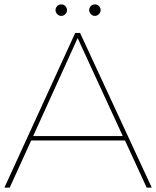

<svg xmlns="http://www.w3.org/2000/svg" viewBox="-40 -848 706 868"><path d="M623 0H646L322 -699H300L-20 0H4L101 -213H525ZM110 -233 311 -676 515 -233ZM255 -821C250 -826 244 -828 237 -828C230 -828 224 -826 219 -821C214 -816 211 -809 211 -802C211 -795 214 -789 219 -784C224 -779 230 -776 237 -776C244 -776 250 -779 255 -784C260 -789 263 -795 263 -802C263 -809 260 -816 255 -821ZM407 -821C402 -826 396 -828 389 -828C382 -828 376 -826 371 -821C366 -816 363 -809 363 -802C363 -795 366 -789 371 -784C376 -779 382 -776 389 -776C396 -776 402 -779 407 -784C412 -789 415 -795 415 -802C415 -809 412 -816 407 -821Z"/></svg>

Font: Argentum Sans Thin
Style: Regular
Weight: 250
Designer: Julieta Ulanovsky
Foundry: Julieta Ulanovsky
Version: Version 5.001;February 15, 2019;FontCreator 11.5.0.2425 64-b